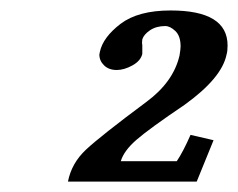

<svg xmlns="http://www.w3.org/2000/svg" viewBox="-20 -707 455 367"><path d="M203.1 -573.2Q188 -573.2 179 -582Q169.9 -590.8 169.9 -603L170.4 -605Q170.9 -606.9 170.9 -607.9Q176.8 -635.7 210.4 -661.4Q244.1 -687 306.2 -687Q415 -687 415 -620.1Q415 -608.9 413.1 -603Q404.3 -558.1 333 -506.8Q265.1 -460.9 241 -439.9Q216.8 -418.9 210.9 -398.9H317.9Q330.1 -417 344.2 -449.2L388.2 -439L356 -359.9H109.9Q116.7 -395 144.3 -420.9Q171.9 -446.8 259.8 -512.2Q311.5 -550.3 323.2 -601.1Q325.2 -613.3 325.2 -618.2Q325.2 -638.2 315.2 -647.7Q305.2 -657.2 295.9 -657.2Q278.8 -657.2 266.8 -649.2Q254.9 -641.1 252 -631.8Q251 -625 252 -621.1V-604Q249 -590.8 233.2 -582Q217.3 -573.2 203.1 -573.2Z"/></svg>

Font: Linux Libertine O
Style: Semibold Italic
Weight: 600
Italic angle: -11.5°
Designer: Philipp H. Poll
Foundry: Philipp H. Poll
Version: Version 5.1.2